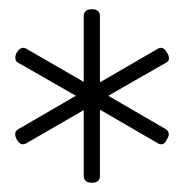

<svg xmlns="http://www.w3.org/2000/svg" viewBox="-20 -918 398 415"><path d="M179 -523Q161 -523 161 -538V-680L38 -609Q32 -605 26.5 -606.5Q21 -608 16 -617Q8 -632 20 -639L144 -711L20 -782Q15 -784 13.5 -790Q12 -796 16 -804Q21 -812 26.5 -814Q32 -816 38 -812L161 -741V-883Q161 -890 165 -894Q169 -898 179 -898Q196 -898 196 -883V-740L320 -812Q326 -816 331.5 -814Q337 -812 341 -804Q351 -788 338 -782L214 -711L338 -639Q343 -636 344.5 -630.5Q346 -625 341 -617Q337 -608 331.5 -606.5Q326 -605 320 -609L196 -681V-538Q196 -523 179 -523Z"/></svg>

Font: Playwrite HR Lijeva Thin
Style: Regular
Weight: 250
Designer: Veronika Burian, José Scaglione
Foundry: TypeTogether
Version: Version 1.002